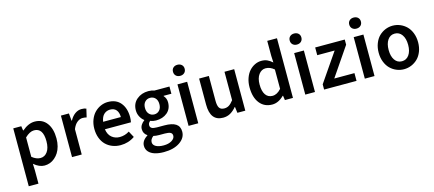

<svg xmlns="http://www.w3.org/2000/svg" viewBox="-62 -1343 4963 2195"><g transform="rotate(-15 2420.0 -245.5)"><path d="M73.2 193.8V-491.2H168L175.8 -439H180.2Q254.9 -502.9 328.1 -502.9Q418.9 -502.9 470 -435.5Q521 -368.2 521 -252.9Q521 -203.6 509.8 -160.9Q498.5 -118.2 478.5 -86.9Q458.5 -55.7 431.9 -33Q405.3 -10.3 374.5 1Q343.8 12.2 311 12.2Q248.5 12.2 185.1 -42L188 40V193.8ZM287.1 -83Q337.9 -83 369.9 -127.2Q401.9 -171.4 401.9 -252Q401.9 -408.2 295.9 -408.2Q244.6 -408.2 188 -353V-124Q237.8 -83 287.1 -83Z M637.2 0V-491.2H731.9L739.7 -403.8H744.1Q769.5 -451.2 805.9 -477.1Q842.3 -502.9 882.8 -502.9Q917.5 -502.9 939 -493.2L916 -395Q891.6 -400.9 868.2 -400.9Q835.4 -400.9 804.2 -376.2Q772.9 -351.6 752 -299.8V0Z M1196.8 -412.1Q1156.2 -412.1 1125.5 -385.3Q1094.7 -358.4 1085 -297.9H1294.9Q1294.9 -351.6 1270 -381.8Q1245.1 -412.1 1196.8 -412.1ZM1210.9 12.2Q1159.2 12.2 1114.5 -5.4Q1069.8 -22.9 1037.1 -55.2Q1004.4 -87.4 985.6 -136.7Q966.8 -186 966.8 -246.1Q966.8 -304.2 986.1 -353.5Q1005.4 -402.8 1037.4 -435.1Q1069.3 -467.3 1110.1 -485.1Q1150.9 -502.9 1194.8 -502.9Q1292.5 -502.9 1344.7 -439.2Q1397 -375.5 1397 -270Q1397 -239.3 1390.6 -210H1082.5Q1091.8 -145.5 1131.1 -112.8Q1170.4 -80.1 1224.6 -80.1Q1286.6 -80.1 1338.9 -113.8L1378.9 -40Q1304.7 12.2 1210.9 12.2Z M1668 216.8Q1608.4 216.8 1563 203.1Q1517.6 189.5 1490.7 160.2Q1463.9 130.9 1463.9 88.9Q1463.9 27.3 1533.7 -16.1V-20Q1489.7 -48.3 1489.7 -102.1Q1489.7 -128.9 1505.1 -152.6Q1520.5 -176.3 1543.9 -192.9V-196.8Q1516.6 -217.3 1498.3 -251.7Q1480 -286.1 1480 -327.1Q1480 -408.2 1536.4 -455.6Q1592.8 -502.9 1673.8 -502.9Q1711.4 -502.9 1745.6 -491.2H1921.9V-405.8H1829.6V-401.9Q1859.9 -368.2 1859.9 -321.8Q1859.9 -243.7 1807.4 -199.7Q1754.9 -155.8 1673.8 -155.8Q1639.6 -155.8 1606.9 -168.9Q1594.7 -158.2 1588.9 -147.9Q1583 -137.7 1583 -122.1Q1583 -100.1 1601.3 -88.6Q1619.6 -77.1 1662.6 -77.1H1750Q1840.3 -77.1 1885 -47.9Q1929.7 -18.6 1929.7 43.9Q1929.7 118.2 1857.7 167.5Q1785.6 216.8 1668 216.8ZM1673.8 -228Q1710.4 -228 1734.6 -254.6Q1758.8 -281.2 1758.8 -327.1Q1758.8 -372.6 1734.9 -398.2Q1710.9 -423.8 1673.8 -423.8Q1636.7 -423.8 1612.3 -397.9Q1587.9 -372.1 1587.9 -327.1Q1587.9 -281.2 1612.3 -254.6Q1636.7 -228 1673.8 -228ZM1686 142.1Q1744.1 142.1 1781.5 118.7Q1818.8 95.2 1818.8 63Q1818.8 35.6 1797.6 24.9Q1776.4 14.2 1731.9 14.2H1665Q1626 14.2 1597.7 6.8Q1560.1 36.1 1560.1 71.8Q1560.1 104.5 1593.8 123.3Q1627.4 142.1 1686 142.1Z M2016.6 0V-491.2H2131.3V0ZM2004.4 -643.1Q2004.4 -672.4 2023.4 -690.2Q2042.5 -708 2073.2 -708Q2104 -708 2123.3 -690.2Q2142.6 -672.4 2142.6 -643.1Q2142.6 -613.3 2123.3 -595.2Q2104 -577.1 2073.2 -577.1Q2042.5 -577.1 2023.4 -595.2Q2004.4 -613.3 2004.4 -643.1Z M2424.3 12.2Q2272.9 12.2 2272.9 -183.1V-491.2H2388.2V-198.2Q2388.2 -138.2 2405.8 -112.5Q2423.3 -86.9 2463.9 -86.9Q2495.6 -86.9 2520.3 -102.5Q2544.9 -118.2 2573.2 -154.8V-491.2H2688V0H2594.2L2585 -71.8H2582Q2547.4 -30.8 2509.5 -9.3Q2471.7 12.2 2424.3 12.2Z M3005.9 12.2Q2912.6 12.2 2858.2 -56.2Q2803.7 -124.5 2803.7 -245.1Q2803.7 -303.2 2821 -352.5Q2838.4 -401.9 2867.4 -434.3Q2896.5 -466.8 2934.1 -484.9Q2971.7 -502.9 3011.7 -502.9Q3051.3 -502.9 3080.3 -489.7Q3109.4 -476.6 3140.6 -449.2L3136.7 -527.8V-706.1H3252V0H3156.7L3148.9 -53.2H3144.5Q3079.1 12.2 3005.9 12.2ZM3033.7 -83Q3088.4 -83 3136.7 -138.2V-367.2Q3089.8 -408.2 3036.6 -408.2Q2987.8 -408.2 2955.3 -364.7Q2922.9 -321.3 2922.9 -246.1Q2922.9 -167 2951.7 -125Q2980.5 -83 3033.7 -83Z M3397.9 0V-491.2H3512.7V0ZM3385.7 -643.1Q3385.7 -672.4 3404.8 -690.2Q3423.8 -708 3454.6 -708Q3485.4 -708 3504.6 -690.2Q3523.9 -672.4 3523.9 -643.1Q3523.9 -613.3 3504.6 -595.2Q3485.4 -577.1 3454.6 -577.1Q3423.8 -577.1 3404.8 -595.2Q3385.7 -613.3 3385.7 -643.1Z M3620.6 0V-62L3852.5 -399.9H3646.5V-491.2H3996.6V-430.2L3765.6 -91.8H4004.4V0Z M4102.5 0V-491.2H4217.3V0ZM4090.3 -643.1Q4090.3 -672.4 4109.4 -690.2Q4128.4 -708 4159.2 -708Q4189.9 -708 4209.2 -690.2Q4228.5 -672.4 4228.5 -643.1Q4228.5 -613.3 4209.2 -595.2Q4189.9 -577.1 4159.2 -577.1Q4128.4 -577.1 4109.4 -595.2Q4090.3 -613.3 4090.3 -643.1Z M4564.9 12.2Q4519 12.2 4477.1 -5.4Q4435.1 -22.9 4402.8 -54.9Q4370.6 -86.9 4351.3 -136.2Q4332 -185.5 4332 -245.1Q4332 -304.7 4351.3 -354.2Q4370.6 -403.8 4402.8 -435.8Q4435.1 -467.8 4477.1 -485.4Q4519 -502.9 4564.9 -502.9Q4611.3 -502.9 4653.3 -485.4Q4695.3 -467.8 4727.8 -435.8Q4760.3 -403.8 4779.5 -354.2Q4798.8 -304.7 4798.8 -245.1Q4798.8 -185.5 4779.5 -136.2Q4760.3 -86.9 4727.8 -54.9Q4695.3 -22.9 4653.3 -5.4Q4611.3 12.2 4564.9 12.2ZM4564.9 -82Q4618.7 -82 4649.9 -126.5Q4681.2 -170.9 4681.2 -245.1Q4681.2 -319.8 4649.9 -364.5Q4618.7 -409.2 4564.9 -409.2Q4511.7 -409.2 4481 -364.7Q4450.2 -320.3 4450.2 -245.1Q4450.2 -170.9 4481 -126.5Q4511.7 -82 4564.9 -82Z"/></g></svg>

Font: Source Sans 3 Semibold
Style: Regular
Weight: 600
Designer: Paul D. Hunt
Foundry: Adobe
Version: Version 3.052;hotconv 1.1.0;makeotfexe 2.6.0